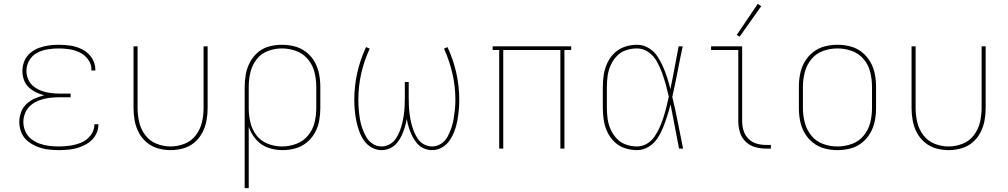

<svg xmlns="http://www.w3.org/2000/svg" viewBox="-20 -770 5224 995"><path d="M285 8Q312 8 339.5 5Q367 2 392.5 -7Q418 -16 440.5 -31.5Q463 -47 476.5 -72Q490 -97 490 -124V-126H469V-124Q469 -94 450 -69Q431 -44 403 -32Q375 -20 345 -15.5Q315 -11 285 -11Q260 -11 235 -14Q210 -17 186 -25.5Q162 -34 142 -49.5Q122 -65 111.5 -89Q101 -113 101 -138Q101 -163 111.5 -187Q122 -211 142.5 -227Q163 -243 187.5 -251.5Q212 -260 237.5 -263Q263 -266 288 -266H346V-285H288Q265 -285 241.5 -288Q218 -291 196 -299Q174 -307 155 -321.5Q136 -336 126.5 -358Q117 -380 117 -403Q117 -432 132 -457.5Q147 -483 173 -496.5Q199 -510 227.5 -514.5Q256 -519 285 -519Q313 -519 341 -514.5Q369 -510 394.5 -497.5Q420 -485 437 -461Q454 -437 454 -409Q454 -407 453 -405H474V-410Q474 -442 456 -469.5Q438 -497 409 -512.5Q380 -528 348.5 -533Q317 -538 285 -538Q259 -538 233 -534.5Q207 -531 182.5 -522Q158 -513 137.5 -496Q117 -479 106.5 -454Q96 -429 96 -403Q96 -380 103.5 -357.5Q111 -335 128 -318.5Q145 -302 166 -292Q187 -282 209 -276Q184 -270 160 -259.5Q136 -249 117 -231Q98 -213 89 -188Q80 -163 80 -138Q80 -109 91 -82.5Q102 -56 124.5 -38Q147 -20 174 -9.5Q201 1 229 4.5Q257 8 285 8Z M864 8Q897 8 929.5 -1Q962 -10 987.5 -31.5Q1013 -53 1028.5 -82.5Q1044 -112 1050 -144.5Q1056 -177 1056 -210V-530H1035V-210Q1035 -173 1026.5 -136.5Q1018 -100 995 -69.5Q972 -39 936.5 -25Q901 -11 864 -11Q827 -11 791.5 -25Q756 -39 733 -69.5Q710 -100 701.5 -136.5Q693 -173 693 -210V-530H672V-210Q672 -177 678 -144.5Q684 -112 699.5 -82.5Q715 -53 741 -31.5Q767 -10 799 -1Q831 8 864 8Z M1248 205H1269V-113Q1281 -77 1307 -47Q1333 -17 1369.5 -4.5Q1406 8 1444 8Q1478 8 1510.5 -1Q1543 -10 1569 -31Q1595 -52 1611.5 -81.5Q1628 -111 1634 -144Q1640 -177 1640 -210V-320Q1640 -354 1633.5 -387Q1627 -420 1610.5 -449.5Q1594 -479 1567 -500Q1540 -521 1507.5 -529.5Q1475 -538 1441 -538Q1408 -538 1375.5 -529.5Q1343 -521 1317.5 -499.5Q1292 -478 1276 -448.5Q1260 -419 1254 -386Q1248 -353 1248 -320ZM1441 -11Q1404 -11 1368 -25Q1332 -39 1309 -69Q1286 -99 1277.5 -136Q1269 -173 1269 -210V-320Q1269 -358 1277.5 -394.5Q1286 -431 1309 -461.5Q1332 -492 1368 -505.5Q1404 -519 1441 -519Q1479 -519 1515.5 -505.5Q1552 -492 1576.5 -462Q1601 -432 1610 -395Q1619 -358 1619 -320V-210Q1619 -172 1610 -135Q1601 -98 1576.5 -68Q1552 -38 1515.5 -24.5Q1479 -11 1441 -11Z M1957 8Q1980 8 2001 -1.5Q2022 -11 2037 -29Q2052 -47 2061.5 -67.5Q2071 -88 2077.5 -109.5Q2084 -131 2088 -154Q2092 -131 2098.5 -109.5Q2105 -88 2115 -67.5Q2125 -47 2139.5 -29Q2154 -11 2175 -1.5Q2196 8 2219 8Q2247 8 2271 -6Q2295 -20 2310.5 -43Q2326 -66 2335.5 -91.5Q2345 -117 2350 -144Q2355 -171 2357.5 -198.5Q2360 -226 2360 -253Q2360 -324 2344.5 -393Q2329 -462 2299 -526L2281 -518Q2309 -456 2324.5 -389Q2340 -322 2340 -253Q2340 -228 2337.5 -203.5Q2335 -179 2331 -154.5Q2327 -130 2319 -106.5Q2311 -83 2299 -61Q2287 -39 2265.5 -25Q2244 -11 2219 -11Q2197 -11 2177 -22Q2157 -33 2144.5 -52Q2132 -71 2124 -91.5Q2116 -112 2111 -133.5Q2106 -155 2103 -177Q2100 -199 2099 -221Q2098 -243 2098 -265V-345H2078V-265Q2078 -243 2077 -221Q2076 -199 2073 -177Q2070 -155 2065 -133.5Q2060 -112 2052 -91.5Q2044 -71 2031.5 -52Q2019 -33 1999 -22Q1979 -11 1957 -11Q1932 -11 1911 -25Q1890 -39 1877.5 -61Q1865 -83 1857 -106.5Q1849 -130 1845 -154.5Q1841 -179 1839 -203.5Q1837 -228 1837 -253Q1837 -322 1852 -389Q1867 -456 1896 -518L1877 -526Q1847 -462 1831.5 -393Q1816 -324 1816 -253Q1816 -226 1818.5 -198.5Q1821 -171 1826.5 -144Q1832 -117 1841 -91.5Q1850 -66 1865.5 -43Q1881 -20 1905.5 -6Q1930 8 1957 8Z M2567 0H2588V-511H2884V0H2905V-511H2940V-530H2533V-511H2567Z M3281 8Q3313 8 3341 -9Q3369 -26 3386.5 -52.5Q3404 -79 3416 -108.5Q3428 -138 3437.5 -168Q3447 -198 3455 -229Q3466 -172 3477 -114.5Q3488 -57 3499 0H3520Q3506 -67 3493 -134.5Q3480 -202 3464 -268Q3479 -334 3491.5 -399.5Q3504 -465 3518 -530H3497Q3486 -475 3476 -419.5Q3466 -364 3454 -308Q3447 -338 3437.5 -367.5Q3428 -397 3415.5 -425.5Q3403 -454 3385.5 -480Q3368 -506 3340 -522Q3312 -538 3281 -538Q3250 -538 3219 -528Q3188 -518 3164.5 -495.5Q3141 -473 3127.5 -444Q3114 -415 3109 -383.5Q3104 -352 3104 -320V-210Q3104 -178 3109 -146.5Q3114 -115 3127.5 -86Q3141 -57 3164.5 -34.5Q3188 -12 3219 -2Q3250 8 3281 8ZM3281 -11Q3253 -11 3225 -20.5Q3197 -30 3177 -51Q3157 -72 3145 -98.5Q3133 -125 3129 -153Q3125 -181 3125 -210V-320Q3125 -349 3129 -377.5Q3133 -406 3145 -432.5Q3157 -459 3177 -480Q3197 -501 3225 -510Q3253 -519 3281 -519Q3314 -519 3341 -499.5Q3368 -480 3384 -451.5Q3400 -423 3411 -392.5Q3422 -362 3430.5 -331Q3439 -300 3446 -269Q3440 -242 3433.5 -215.5Q3427 -189 3418.5 -162.5Q3410 -136 3399 -111Q3388 -86 3372.5 -63Q3357 -40 3333 -25.5Q3309 -11 3281 -11Z M3949 0H3975V-19H3949Q3924 -19 3900 -26Q3876 -33 3858 -51.5Q3840 -70 3833 -94Q3826 -118 3826 -143V-530H3665V-511H3806V-143Q3806 -114 3814 -86Q3822 -58 3843 -37Q3864 -16 3892 -8Q3920 0 3949 0ZM3813 -580 3925 -738 3907 -750 3798 -589Z M4320 8Q4354 8 4387 -0.5Q4420 -9 4446.5 -30Q4473 -51 4490 -80.5Q4507 -110 4513.5 -143Q4520 -176 4520 -210V-320Q4520 -354 4513.5 -387Q4507 -420 4490 -449.5Q4473 -479 4446.5 -500Q4420 -521 4387 -529.5Q4354 -538 4320 -538Q4286 -538 4253.5 -529.5Q4221 -521 4194 -500Q4167 -479 4150 -449.5Q4133 -420 4126.5 -387Q4120 -354 4120 -320V-210Q4120 -176 4126.5 -143Q4133 -110 4150 -80.5Q4167 -51 4194 -30Q4221 -9 4253.5 -0.5Q4286 8 4320 8ZM4320 -11Q4282 -11 4245.5 -24Q4209 -37 4184.5 -67.5Q4160 -98 4150.5 -135Q4141 -172 4141 -210V-320Q4141 -358 4150.5 -395.5Q4160 -433 4184.5 -463Q4209 -493 4245.5 -506Q4282 -519 4320 -519Q4358 -519 4394.5 -506Q4431 -493 4456 -463Q4481 -433 4490 -395.5Q4499 -358 4499 -320V-210Q4499 -172 4490 -135Q4481 -98 4456 -67.5Q4431 -37 4394.5 -24Q4358 -11 4320 -11Z M4896 8Q4929 8 4961.5 -1Q4994 -10 5019.5 -31.5Q5045 -53 5060.5 -82.5Q5076 -112 5082 -144.5Q5088 -177 5088 -210V-530H5067V-210Q5067 -173 5058.5 -136.5Q5050 -100 5027 -69.5Q5004 -39 4968.5 -25Q4933 -11 4896 -11Q4859 -11 4823.5 -25Q4788 -39 4765 -69.5Q4742 -100 4733.5 -136.5Q4725 -173 4725 -210V-530H4704V-210Q4704 -177 4710 -144.5Q4716 -112 4731.5 -82.5Q4747 -53 4773 -31.5Q4799 -10 4831 -1Q4863 8 4896 8Z"/></svg>

Font: Iosevka Sparkle Thin
Style: Regular
Weight: 100
Designer: Belleve Invis
Foundry: Belleve Invis
Version: Version 4.5.0; ttfautohint (v1.8.3)